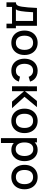

<svg xmlns="http://www.w3.org/2000/svg" viewBox="1642 -2238 835 4160"><g transform="rotate(90 2060.0 -157.5)"><path d="M30 -84Q59.5 -84 77.2 -96.8Q95 -109.5 105.8 -137.2Q116.5 -165 124.5 -215Q134.5 -276 140.2 -350.8Q146 -425.5 151.5 -540H538.5V-84H591.5V120H492.5V0H129.5V120H30ZM433.5 -84V-456H244.5Q234 -272.5 221 -195.5Q214.5 -152 205.8 -126.8Q197 -101.5 179.5 -84Z M641.5 -270.5Q641.5 -354.5 674.5 -419Q707.5 -483.5 767.5 -519.2Q827.5 -555 906 -555Q985.5 -555 1045.8 -519Q1106 -483 1138.5 -418.2Q1171 -353.5 1171 -270.5Q1171 -186.5 1138.2 -121.8Q1105.5 -57 1045.5 -21Q985.5 15 906 15Q826.5 15 766.5 -21.2Q706.5 -57.5 674 -122.2Q641.5 -187 641.5 -270.5ZM1060 -270.5Q1060 -357 1020.5 -406.8Q981 -456.5 906 -456.5Q830 -456.5 791.2 -406.5Q752.5 -356.5 752.5 -270.5Q752.5 -183.5 792 -133.5Q831.5 -83.5 906 -83.5Q981 -83.5 1020.5 -134.2Q1060 -185 1060 -270.5Z M1251 -270Q1251.5 -353.5 1283.2 -418.2Q1315 -483 1374.2 -519Q1433.5 -555 1513.5 -555Q1572 -555 1620.2 -535Q1668.5 -515 1701.2 -478Q1734 -441 1747.5 -390.5L1643.5 -360.5Q1628 -405.5 1592.8 -431Q1557.5 -456.5 1512 -456.5Q1438 -456.5 1400.2 -405.8Q1362.5 -355 1362 -270Q1362.5 -184 1401 -133.8Q1439.5 -83.5 1512 -83.5Q1561 -83.5 1592.8 -106.2Q1624.5 -129 1641.5 -173.5L1747.5 -148.5Q1721 -69 1660 -27Q1599 15 1512 15Q1431 15 1372.2 -21.5Q1313.5 -58 1282.5 -122.5Q1251.5 -187 1251 -270Z M1955.5 0H1849L1849.5 -540H1955.5V-280L2167.5 -540H2300.5L2076.5 -270L2323.5 0H2181.5L1955.5 -260Z M2333.5 -270.5Q2333.5 -354.5 2366.5 -419Q2399.5 -483.5 2459.5 -519.2Q2519.5 -555 2598 -555Q2677.5 -555 2737.8 -519Q2798 -483 2830.5 -418.2Q2863 -353.5 2863 -270.5Q2863 -186.5 2830.2 -121.8Q2797.5 -57 2737.5 -21Q2677.5 15 2598 15Q2518.5 15 2458.5 -21.2Q2398.5 -57.5 2366 -122.2Q2333.5 -187 2333.5 -270.5ZM2752 -270.5Q2752 -357 2712.5 -406.8Q2673 -456.5 2598 -456.5Q2522 -456.5 2483.2 -406.5Q2444.5 -356.5 2444.5 -270.5Q2444.5 -183.5 2484 -133.5Q2523.5 -83.5 2598 -83.5Q2673 -83.5 2712.5 -134.2Q2752 -185 2752 -270.5Z M3471 -270.5Q3471 -189.5 3441 -124.5Q3411 -59.5 3355.5 -22.2Q3300 15 3226.5 15Q3137.5 15 3077.5 -38V240H2972.5V-540H3065.5V-491.5Q3095 -522 3135 -538.5Q3175 -555 3224.5 -555Q3299 -555 3354.8 -518.2Q3410.5 -481.5 3440.8 -416.8Q3471 -352 3471 -270.5ZM3360 -270.5Q3360 -325 3343.5 -368Q3327 -411 3293 -435.8Q3259 -460.5 3208.5 -460.5Q3137 -460.5 3101.2 -409.2Q3065.5 -358 3065.5 -270.5Q3065.5 -182 3101.8 -130.8Q3138 -79.5 3212 -79.5Q3260.5 -79.5 3293.8 -104.5Q3327 -129.5 3343.5 -172.5Q3360 -215.5 3360 -270.5Z M3551 -270.5Q3551 -354.5 3584 -419Q3617 -483.5 3677 -519.2Q3737 -555 3815.5 -555Q3895 -555 3955.2 -519Q4015.5 -483 4048 -418.2Q4080.5 -353.5 4080.5 -270.5Q4080.5 -186.5 4047.8 -121.8Q4015 -57 3955 -21Q3895 15 3815.5 15Q3736 15 3676 -21.2Q3616 -57.5 3583.5 -122.2Q3551 -187 3551 -270.5ZM3969.5 -270.5Q3969.5 -357 3930 -406.8Q3890.5 -456.5 3815.5 -456.5Q3739.5 -456.5 3700.8 -406.5Q3662 -356.5 3662 -270.5Q3662 -183.5 3701.5 -133.5Q3741 -83.5 3815.5 -83.5Q3890.5 -83.5 3930 -134.2Q3969.5 -185 3969.5 -270.5Z"/></g></svg>

Font: Hauora SemiBold
Style: Regular
Weight: 600
Designer: Wayne Shih
Foundry: WCYS
Version: Version 1.001